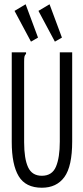

<svg xmlns="http://www.w3.org/2000/svg" viewBox="-20 -868 390 899"><path d="M176 11Q100 11 67.5 -43Q35 -97 35 -203V-623H102V-616Q96 -610 94.5 -603Q93 -596 93 -579V-202Q93 -125 111.5 -85Q130 -45 176 -45Q224 -45 242 -87.5Q260 -130 260 -205V-623H318V-206Q318 -89 281.5 -39Q245 11 176 11ZM125 -673 48 -817 100 -848 158 -692ZM237 -673 160 -817 212 -848 270 -692Z"/></svg>

Font: Inconsolata ExtraCondensed
Style: Regular
Weight: 400
Width: 2
Monospace: yes
Designer: Raph Levien, Cyreal, Brenton Simpson
Foundry: Raph Levien, Cyreal, Google
Version: Version 3.000; ttfautohint (v1.8.2.53-6de2)